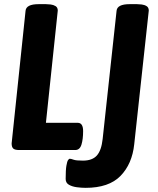

<svg xmlns="http://www.w3.org/2000/svg" viewBox="-20 -722 758 924"><path d="M201 -702Q210 -702 223.5 -700.5Q237 -699 247.5 -692.5Q258 -686 258 -671L201 -131H354Q380 -131 380 -91Q380 -52 372 -26Q364 0 342 0H72Q52 0 44 -7Q36 -14 36 -32L103 -670Q106 -702 166 -702ZM639 -702Q648 -702 661.5 -700.5Q675 -699 685.5 -692.5Q696 -686 696 -671L626 -28Q616 67 560 124.5Q504 182 392 182Q372 182 349.5 179Q327 176 311.5 167Q296 158 296 139Q296 96 299.5 75.5Q303 55 307.5 48.5Q312 42 316 42Q322 42 334 46.5Q346 51 379 51Q424 51 446 26.5Q468 2 474 -53L541 -670Q544 -702 604 -702Z"/></svg>

Font: Asap VF Beta
Style: Italic
Weight: 400
Italic angle: -6°
Designer: Pablo Cosgaya
Foundry: Pablo Cosgaya
Version: Version 1.007